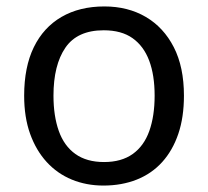

<svg xmlns="http://www.w3.org/2000/svg" viewBox="-20 -566 645 596"><path d="M551 -269Q551 -202 533.5 -150.5Q516 -99 483.5 -63Q451 -27 404.5 -8.5Q358 10 301 10Q248 10 203 -8.5Q158 -27 125 -63Q92 -99 73.5 -150.5Q55 -202 55 -269Q55 -358 85 -419.5Q115 -481 171 -513.5Q227 -546 304 -546Q377 -546 432.5 -513.5Q488 -481 519.5 -419.5Q551 -358 551 -269ZM146 -269Q146 -206 162.5 -159.5Q179 -113 214 -88Q249 -63 303 -63Q357 -63 392 -88Q427 -113 443.5 -159.5Q460 -206 460 -269Q460 -333 443 -378Q426 -423 391.5 -447.5Q357 -472 302 -472Q220 -472 183 -418Q146 -364 146 -269Z"/></svg>

Font: Noto Sans Gurmukhi
Style: Regular
Weight: 400
Designer: Jelle Bosma - Monotype Design Team
Foundry: Monotype Imaging Inc.
Version: Version 2.003